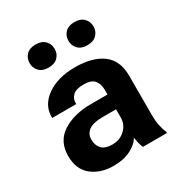

<svg xmlns="http://www.w3.org/2000/svg" viewBox="-174 -856 930 988"><g transform="rotate(-30 291.0 -362.0)"><path d="M37.6 -151.6Q37.6 -70.8 88.9 -30.6Q140.1 9.5 215.6 9.5Q278.6 9.5 320.9 -13.3Q363.3 -36.1 377.9 -65.2Q379.6 -47.9 384.3 -29.5Q388.9 -11.2 394.5 0H537.1V-7.8Q527.6 -27.6 521.9 -55.9Q516.1 -84.2 516.1 -115.5V-352.8Q516.1 -443.4 457.6 -486.6Q399.2 -529.8 296.1 -529.8Q193.6 -529.8 129 -484.5Q64.5 -439.2 64.5 -369.9V-362.3H207.5V-369.9Q207.5 -395.5 226.3 -413.2Q245.1 -430.9 290.3 -430.9Q335.4 -430.9 353.3 -409.4Q371.1 -387.9 371.1 -353.5V-324.5H271.5Q170.7 -324.2 104.1 -281.1Q37.6 -238 37.6 -151.6ZM183.1 -164.6Q183.1 -199.2 209.7 -217.9Q236.3 -236.6 291.5 -236.6H371.1V-187.5Q371.1 -147 340.9 -117.9Q310.8 -88.9 264.9 -88.9Q222.2 -88.9 202.6 -109.7Q183.1 -130.6 183.1 -164.6ZM104.7 -663.8Q104.7 -635.3 123.8 -615.5Q142.8 -595.7 178.7 -595.7Q214.8 -595.7 234.1 -615.5Q253.4 -635.3 253.4 -663.8Q253.4 -693.1 234.1 -712.9Q214.8 -732.7 179 -732.7Q143.1 -732.7 123.9 -712.9Q104.7 -693.1 104.7 -663.8ZM335.2 -663.8Q335.2 -635.3 354.1 -615.5Q373 -595.7 409.2 -595.7Q445.3 -595.7 464.7 -615.5Q484.1 -635.3 484.1 -663.8Q484.1 -693.1 464.7 -712.9Q445.3 -732.7 409.4 -732.7Q373.3 -732.7 354.2 -712.9Q335.2 -693.1 335.2 -663.8Z"/></g></svg>

Font: Roboto Flex
Style: Regular
Weight: 400
Designer: Berlow after Robertson
Foundry: Google
Version: Version 3.200;gftools[0.9.32]